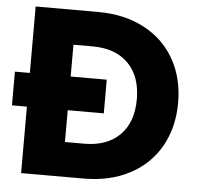

<svg xmlns="http://www.w3.org/2000/svg" viewBox="-51 -754 834 806"><g transform="rotate(5 366.0 -351.0)"><path d="M330 -702Q441 -702 524.5 -658Q608 -614 653 -534.5Q698 -455 698 -351Q698 -248 653 -168Q608 -88 524.5 -44Q441 0 330 0H67V-280H4V-422H67V-702ZM320 -146Q416 -146 470 -200Q524 -254 524 -351Q524 -448 470 -502Q416 -556 320 -556H239V-422H391V-280H239V-146Z"/></g></svg>

Font: MSTAGE
Style: Bold
Weight: 700
Designer: Ninad Kale (Devanagari), Jonny Pinhorn (Latin)
Foundry: Indian Type Foundry
Version: 4.004